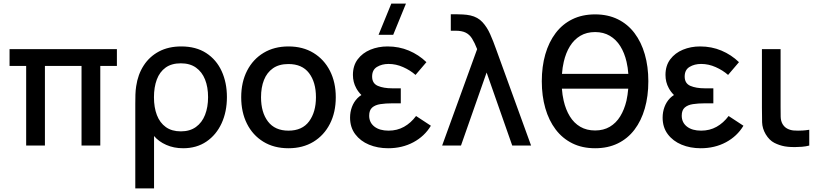

<svg xmlns="http://www.w3.org/2000/svg" viewBox="-20 -815 4594 1075"><path d="M126.5 0V-446H33.5V-540H634.5V-446H541.5V0H436.5V-446H231.5V0Z M737.5 240V-233.5Q737.5 -260.5 738.2 -285.5Q739 -310.5 742.5 -332.5Q752 -398 784.5 -448.2Q817 -498.5 870.2 -526.8Q923.5 -555 995 -555Q1077.5 -555 1134.5 -518Q1191.5 -481 1221 -416.8Q1250.5 -352.5 1250.5 -271.5Q1250.5 -189.5 1220.8 -124.8Q1191 -60 1136 -22.5Q1081 15 1005.5 15Q953 15 910.8 -3.8Q868.5 -22.5 842.5 -53.5V240ZM992.5 -79.5Q1043 -79.5 1077 -104Q1111 -128.5 1128 -171.8Q1145 -215 1145 -271Q1145 -327.5 1128 -370Q1111 -412.5 1077.2 -436.5Q1043.5 -460.5 992.5 -460.5Q940.5 -460.5 907.2 -436.5Q874 -412.5 858 -369.8Q842 -327 842 -270.5Q842 -213.5 858.5 -170.5Q875 -127.5 908.5 -103.5Q942 -79.5 992.5 -79.5Z M1595 15Q1514 15 1454.5 -21.5Q1395 -58 1362.8 -122.2Q1330.5 -186.5 1330.5 -270.5Q1330.5 -355 1363.5 -419.2Q1396.5 -483.5 1456 -519.2Q1515.5 -555 1595 -555Q1676 -555 1735.5 -518.5Q1795 -482 1827.5 -418Q1860 -354 1860 -270.5Q1860 -186 1827.2 -121.8Q1794.5 -57.5 1735 -21.2Q1675.5 15 1595 15ZM1595 -83.5Q1672.5 -83.5 1710.8 -135.8Q1749 -188 1749 -270.5Q1749 -355 1710.2 -405.8Q1671.5 -456.5 1595 -456.5Q1542.5 -456.5 1508.5 -432.8Q1474.5 -409 1458 -367.2Q1441.5 -325.5 1441.5 -270.5Q1441.5 -185.5 1480.5 -134.5Q1519.5 -83.5 1595 -83.5Z M2181.5 -620H2099.5L2171 -795H2253ZM2153 15Q2094.5 15 2046.2 -5Q1998 -25 1969 -63.5Q1940 -102 1940 -156.5Q1940 -188 1950.5 -216.2Q1961 -244.5 1981.5 -265.5Q1991.5 -275.5 2003.5 -283Q1985.5 -301 1974.5 -321.5Q1956 -355 1956 -395.5Q1956 -447.5 1982.8 -483Q2009.5 -518.5 2053.8 -536.8Q2098 -555 2150 -555Q2214 -555 2269.2 -531.8Q2324.5 -508.5 2367.5 -467L2306.5 -395.5Q2277 -421.5 2237.2 -439.2Q2197.5 -457 2155.5 -457Q2118.5 -457 2091 -440.5Q2063.5 -424 2063.5 -386.5Q2063.5 -348 2095.5 -334.2Q2127.5 -320.5 2176.5 -320.5H2224V-236.5H2176Q2139 -236.5 2109.8 -232Q2080.5 -227.5 2063.8 -212.8Q2047 -198 2047 -167.5Q2047 -129 2076.2 -106.2Q2105.5 -83.5 2155.5 -83.5Q2203.5 -83.5 2242 -105Q2280.5 -126.5 2309.5 -165.5L2392.5 -111Q2357 -52 2294.5 -18.5Q2232 15 2153 15Z M2455.5 0 2651.5 -540Q2637.5 -576 2623.2 -598.8Q2609 -621.5 2587.5 -632.2Q2566 -643 2530 -643H2504V-735H2540Q2549.5 -735 2571.5 -734Q2593.5 -733 2614 -728.5Q2655.5 -719 2681.2 -691Q2707 -663 2724.5 -623.5Q2742 -584 2757.5 -540L2953.5 0H2848L2704.5 -409L2561 0Z M3312 15Q3240 15 3184.5 -12.5Q3129 -40 3091 -90.2Q3053 -140.5 3033.2 -209.2Q3013.5 -278 3013.5 -360Q3013.5 -442.5 3033.2 -511Q3053 -579.5 3091 -629.8Q3129 -680 3184.5 -707.2Q3240 -734.5 3312 -734.5Q3383.5 -734.5 3439 -707.2Q3494.5 -680 3532.5 -629.8Q3570.5 -579.5 3590.2 -511Q3610 -442.5 3610 -360Q3610 -276.5 3590.2 -207.8Q3570.5 -139 3532.5 -89Q3494.5 -39 3439 -12Q3383.5 15 3312 15ZM3498 -401.5Q3495.5 -437 3488 -469Q3476.5 -519 3453.2 -556.2Q3430 -593.5 3394.5 -614.5Q3359 -635.5 3312 -635.5Q3264.5 -635.5 3229.2 -614.5Q3194 -593.5 3171 -556.2Q3148 -519 3136.5 -469Q3129 -437 3126.5 -401.5ZM3312 -84.5Q3359 -84.5 3394.2 -105.2Q3429.5 -126 3452.5 -163.5Q3475.5 -201 3487.5 -251Q3494.5 -283 3497.5 -318.5H3126Q3128.5 -283 3136 -251Q3147.5 -201 3170.5 -163.5Q3193.5 -126 3229 -105.2Q3264.5 -84.5 3312 -84.5Z M3903 15Q3844.5 15 3796.2 -5Q3748 -25 3719 -63.5Q3690 -102 3690 -156.5Q3690 -188 3700.5 -216.2Q3711 -244.5 3731.5 -265.5Q3741.5 -275.5 3753.5 -283Q3735.5 -301 3724.5 -321.5Q3706 -355 3706 -395.5Q3706 -447.5 3732.8 -483Q3759.5 -518.5 3803.8 -536.8Q3848 -555 3900 -555Q3964 -555 4019.2 -531.8Q4074.5 -508.5 4117.5 -467L4056.5 -395.5Q4027 -421.5 3987.2 -439.2Q3947.5 -457 3905.5 -457Q3868.5 -457 3841 -440.5Q3813.5 -424 3813.5 -386.5Q3813.5 -348 3845.5 -334.2Q3877.5 -320.5 3926.5 -320.5H3974V-236.5H3926Q3889 -236.5 3859.8 -232Q3830.5 -227.5 3813.8 -212.8Q3797 -198 3797 -167.5Q3797 -129 3826.2 -106.2Q3855.5 -83.5 3905.5 -83.5Q3953.5 -83.5 3992 -105Q4030.5 -126.5 4059.5 -165.5L4142.5 -111Q4107 -52 4044.5 -18.5Q3982 15 3903 15Z M4374 4.5Q4343.5 -1 4315.5 -15.2Q4287.5 -29.5 4267 -63.5Q4248 -96 4247 -130.2Q4246 -164.5 4246 -212.5V-540H4350.5V-217.5Q4350.5 -184 4351 -161Q4351.5 -138 4361.5 -120.5Q4372 -103 4388 -94.8Q4404 -86.5 4422.5 -84.5Q4435 -83.5 4448 -83.5Q4457 -83.5 4473.5 -84.2Q4490 -85 4511 -88.5V0Q4492 5 4470.2 6.8Q4448.5 8.5 4430.5 8.5Q4423.5 8.5 4408 8Q4392.5 7.5 4374 4.5Z"/></svg>

Font: Cns Manrope SemBd
Style: Regular
Weight: 600
Designer: Mikhail Sharanda
Foundry: Mikhail Sharanda
Version: Version 4.504